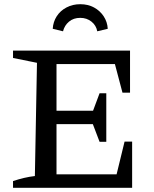

<svg xmlns="http://www.w3.org/2000/svg" viewBox="-20 -894 735 914"><path d="M573 -220H609V0H42V-32Q69 -41 94.5 -47Q120 -53 146 -56L156 -595L42 -618V-653H599V-453H563L527 -589H207L249 -630V-367H423L454 -450H486V-219H454L422 -303H249V-23L207 -64H535ZM362 -874Q399 -874 427.5 -858.5Q456 -843 473.5 -816.5Q491 -790 493 -757L443 -745Q438 -773 415.5 -791Q393 -809 362 -809Q330 -809 308.5 -791Q287 -773 280 -745L231 -757Q233 -790 250 -816.5Q267 -843 296.5 -858.5Q326 -874 362 -874Z"/></svg>

Font: Piazzolla 24pt Medium
Style: Regular
Weight: 500
Designer: Juan Pablo del Peral
Foundry: Huerta Tipografica
Version: Version 2.005